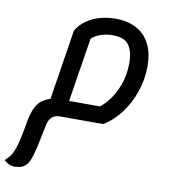

<svg xmlns="http://www.w3.org/2000/svg" viewBox="-190 -691 1007 1142"><g transform="rotate(10 313.0 -119.5)"><path d="M-23 366Q-45 366 -60 358.5Q-75 351 -89 338Q-85 333 -76.5 325.5Q-68 318 -56.5 302.5Q-45 287 -35 258Q-25 231 -18 199Q-11 167 -5.5 137Q0 107 3 88Q13 33 30.5 -0.5Q48 -34 77 -51Q106 -68 148 -75L110 -29L183 -492Q204 -528 239 -553.5Q274 -579 319.5 -592Q365 -605 415 -605Q490 -605 543 -576Q596 -547 623.5 -492Q651 -437 651 -358Q651 -281 626 -207Q601 -133 556.5 -72.5Q512 -12 451 25H191Q159 25 141 42Q123 59 117 91L88 230Q79 269 68 300Q57 331 36 348.5Q15 366 -23 366ZM222 -41 193 -75H449L403 -68Q431 -84 463 -124.5Q495 -165 518 -225Q541 -285 541 -359Q541 -428 514 -466.5Q487 -505 416 -505Q370 -505 330.5 -488.5Q291 -472 278 -447L294 -494Z"/></g></svg>

Font: Lemonada
Style: Regular
Weight: 400
Designer: Mohamed Gaber (Arabic), Eduardo Tunni (Latin)
Foundry: Kief Type Foundry
Version: Version 4.005